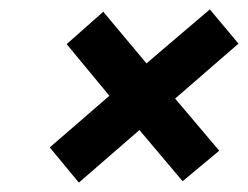

<svg xmlns="http://www.w3.org/2000/svg" viewBox="-20 -560 528 409"><path d="M86 -246 213 -356 122 -466 200 -535 292 -425 427 -540 488 -467 353 -350 447 -239 369 -174 277 -283 148 -171Z"/></svg>

Font: Exo
Style: DemiBoldItalic
Weight: 600
Designer: Natanael Gama
Version: Version 1